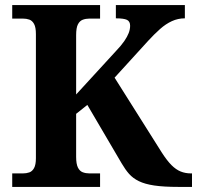

<svg xmlns="http://www.w3.org/2000/svg" viewBox="-20 -734 774 754"><path d="M28 0V-53H70Q83.7 -53 95.2 -57Q106.7 -61.1 113.8 -74Q121 -87 121 -113V-600Q121 -626.9 113.8 -639.9Q106.7 -652.9 95.2 -657Q83.7 -661 70 -661H28V-714H373V-661H331Q317.1 -661 305 -656.5Q293 -652 286 -638.4Q279 -624.9 279 -596V-363L434 -532Q456 -555 468 -572.5Q480 -590 485.5 -604.5Q491 -619 491 -633Q491 -650.1 478.5 -656.1Q466 -662 435 -662V-714H706V-662Q679 -662 655 -651Q631 -640 608.5 -620Q586 -600 562.3 -574.2L430 -429L616 -134Q636 -103 653.5 -85.5Q671 -68 689.5 -60.5Q708 -53 730 -53H734V0H680Q623 0 586 -5.5Q549 -11 525.5 -22.5Q502 -34 487 -51Q472 -68 458 -92L323 -322L279 -287V-118Q279 -90 286 -76Q293 -62 305 -57.5Q317.1 -53 331 -53H373V0Z"/></svg>

Font: Noto Serif Thai
Style: Regular
Weight: 400
Designer: Monotype Design Team
Foundry: Monotype Imaging Inc.
Version: Version 2.001